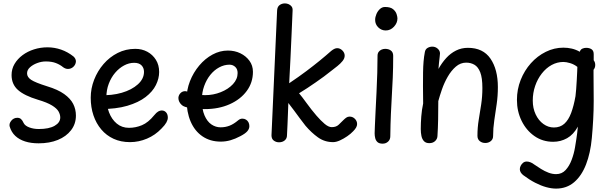

<svg xmlns="http://www.w3.org/2000/svg" viewBox="-20 -829 3586 1128"><path d="M412 -497Q426 -484 426 -468Q425 -450 411.5 -437Q398 -424 379 -424Q372 -424 365 -426.5Q358 -429 351 -434Q333 -449 308.5 -458.5Q284 -468 249 -468Q224 -468 198.5 -458.5Q173 -449 156 -433.5Q139 -418 139 -398Q139 -376 163 -360Q187 -344 257 -322Q320 -303 357 -276.5Q394 -250 410 -218.5Q426 -187 426 -150Q426 -101 397.5 -64Q369 -27 320 -7Q271 13 207 13Q162 13 127.5 2Q93 -9 70 -30.5Q47 -52 37 -85Q32 -102 46 -119.5Q60 -137 82 -137Q95 -137 103.5 -129.5Q112 -122 119 -106Q127 -90 152 -80.5Q177 -71 208 -71Q268 -71 301 -90Q334 -109 334 -139Q334 -156 324 -174Q314 -192 285.5 -209.5Q257 -227 203 -243Q123 -267 85.5 -300.5Q48 -334 48 -388Q48 -424 65.5 -453.5Q83 -483 112.5 -505Q142 -527 180 -539Q218 -551 259 -551Q300 -551 339 -537.5Q378 -524 412 -497Z M744 6Q690 6 647.5 -13.5Q605 -33 575 -68.5Q545 -104 529 -151.5Q513 -199 513 -255Q513 -309 533 -360.5Q553 -412 588.5 -453Q624 -494 671.5 -518Q719 -542 775 -542Q814 -542 845.5 -525Q877 -508 896 -477.5Q915 -447 915 -406Q915 -368 896 -329.5Q877 -291 835.5 -259Q794 -227 728 -207.5Q662 -188 567 -188V-270Q637 -267 695.5 -284Q754 -301 790 -333.5Q826 -366 826 -407Q826 -430 811.5 -445Q797 -460 768 -460Q738 -460 709 -444.5Q680 -429 656.5 -401.5Q633 -374 619 -337Q605 -300 605 -258Q605 -210 620.5 -169Q636 -128 666 -103Q696 -78 738 -78Q777 -78 814 -93.5Q851 -109 886 -152Q899 -168 909.5 -174Q920 -180 930 -180Q946 -180 956 -168.5Q966 -157 966 -138Q966 -125 957.5 -109.5Q949 -94 929 -74Q892 -35 843.5 -14.5Q795 6 744 6Z M1048 -212Q1039 -220 1033.5 -230.5Q1028 -241 1028 -254Q1029 -271 1041.5 -283Q1054 -295 1072 -293Q1080 -292 1090.5 -286.5Q1101 -281 1123 -275.5Q1145 -270 1185 -270Q1233 -270 1277 -287.5Q1321 -305 1348.5 -334.5Q1376 -364 1376 -400Q1376 -423 1362 -436Q1348 -449 1328 -449Q1297 -449 1267.5 -433Q1238 -417 1215.5 -389Q1193 -361 1179.5 -323.5Q1166 -286 1166 -243Q1166 -187 1181.5 -151Q1197 -115 1222 -98Q1247 -81 1276 -81Q1304 -81 1328.5 -90.5Q1353 -100 1379 -122Q1385 -127 1391 -129.5Q1397 -132 1404 -132Q1416 -132 1425.5 -126Q1435 -120 1440 -110Q1445 -100 1445 -88Q1445 -72 1433 -58Q1421 -44 1392 -29Q1362 -13 1334 -5Q1306 3 1277 3Q1215 3 1169.5 -28Q1124 -59 1100 -115Q1076 -171 1076 -245Q1076 -301 1096 -352Q1116 -403 1150.5 -444Q1185 -485 1228.5 -508.5Q1272 -532 1319 -532Q1359 -532 1392 -516Q1425 -500 1445.5 -472Q1466 -444 1466 -407Q1466 -344 1429.5 -294.5Q1393 -245 1329 -216.5Q1265 -188 1183 -188Q1161 -188 1139 -189.5Q1117 -191 1098.5 -194Q1080 -197 1067 -201.5Q1054 -206 1048 -212Z M1619 7Q1602 7 1588.5 -3Q1575 -13 1575 -34Q1583 -217 1591.5 -401Q1600 -585 1608 -767Q1609 -789 1622.5 -799Q1636 -809 1654 -809Q1665 -809 1675.5 -804.5Q1686 -800 1693 -791Q1700 -782 1699 -767Q1696 -698 1693 -628Q1690 -558 1686.5 -486Q1683 -414 1679 -340Q1737 -379 1779.5 -411Q1822 -443 1857 -471.5Q1892 -500 1926 -530Q1936 -538 1944.5 -542Q1953 -546 1961 -546Q1978 -546 1991.5 -532.5Q2005 -519 2005 -502Q2005 -486 1992.5 -470.5Q1980 -455 1963 -441.5Q1946 -428 1933 -418Q1907 -397 1882.5 -379Q1858 -361 1834 -344.5Q1810 -328 1786 -312Q1762 -296 1737 -281Q1754 -261 1781.5 -223Q1809 -185 1839 -150Q1864 -121 1887 -101.5Q1910 -82 1929 -82Q1955 -82 1970 -96.5Q1985 -111 1998 -124Q2006 -132 2014.5 -138Q2023 -144 2034 -144Q2052 -144 2065 -131Q2078 -118 2078 -100Q2078 -90 2072 -79.5Q2066 -69 2055 -58Q2041 -43 2020 -28.5Q1999 -14 1977 -4Q1955 6 1937 6Q1887 6 1848 -22Q1809 -50 1775 -90Q1758 -112 1741 -134.5Q1724 -157 1707.5 -180Q1691 -203 1674 -224Q1673 -189 1671.5 -157.5Q1670 -126 1669 -95.5Q1668 -65 1666 -34Q1666 -15 1652.5 -4Q1639 7 1619 7Z M2198 -501Q2198 -515 2204.5 -524Q2211 -533 2221.5 -537.5Q2232 -542 2243 -542Q2263 -542 2276.5 -532Q2290 -522 2290 -501Q2290 -429 2287.5 -373Q2285 -317 2282 -266Q2279 -215 2276.5 -158.5Q2274 -102 2273 -28Q2273 -9 2260 3Q2247 15 2228 15Q2208 15 2198 6Q2188 -3 2184.5 -17Q2181 -31 2181 -46Q2181 -55 2182.5 -90Q2184 -125 2186.5 -176.5Q2189 -228 2192 -286.5Q2195 -345 2196.5 -401Q2198 -457 2198 -501ZM2184 -712Q2184 -729 2191.5 -746.5Q2199 -764 2212 -776Q2225 -788 2242 -788Q2274 -788 2289.5 -775Q2305 -762 2310 -746Q2315 -730 2315 -721Q2315 -694 2294.5 -672Q2274 -650 2246 -650Q2221 -650 2202.5 -668Q2184 -686 2184 -712Z M2476 -523Q2479 -540 2492 -547.5Q2505 -555 2520 -555Q2538 -555 2551.5 -543Q2565 -531 2565 -515Q2565 -510 2563 -494Q2561 -478 2559 -459Q2557 -440 2556 -424Q2576 -460 2601.5 -488Q2627 -516 2659 -532Q2691 -548 2729 -548Q2818 -548 2861.5 -484.5Q2905 -421 2905 -317Q2905 -266 2898 -217.5Q2891 -169 2884 -122.5Q2877 -76 2877 -30Q2877 -11 2863.5 0Q2850 11 2831 11Q2812 11 2798.5 0Q2785 -11 2785 -31Q2785 -80 2792.5 -125Q2800 -170 2807 -216Q2814 -262 2814 -312Q2814 -372 2801.5 -404Q2789 -436 2767.5 -448.5Q2746 -461 2719 -461Q2685 -461 2658 -437.5Q2631 -414 2610.5 -378.5Q2590 -343 2576.5 -304Q2563 -265 2555 -235Q2555 -180 2554 -127.5Q2553 -75 2550 -29Q2549 -12 2536 0Q2523 12 2502 12Q2482 12 2471 0.5Q2460 -11 2456 -30Q2452 -49 2452 -71Q2452 -106 2455 -145Q2458 -184 2466 -221Q2465 -278 2465 -323Q2465 -368 2465.5 -403.5Q2466 -439 2468.5 -468Q2471 -497 2476 -523Z M3017 -242Q3017 -304 3039 -359.5Q3061 -415 3099 -457.5Q3137 -500 3186.5 -524.5Q3236 -549 3290 -549Q3315 -549 3339 -543.5Q3363 -538 3386 -525Q3391 -539 3402 -543.5Q3413 -548 3423 -548Q3443 -548 3455.5 -539.5Q3468 -531 3468 -511V-475Q3473 -468 3475 -461.5Q3477 -455 3477 -447Q3477 -431 3467 -419V-392Q3467 -354 3467.5 -315.5Q3468 -277 3468 -236Q3468 -182 3465 -127Q3462 -72 3457 -18Q3449 70 3423 137Q3397 204 3353 241.5Q3309 279 3247 279Q3220 279 3189 270.5Q3158 262 3124 244.5Q3090 227 3054 200Q3045 193 3039.5 184Q3034 175 3034 165Q3034 155 3039 145Q3044 135 3053 127.5Q3062 120 3075 120Q3085 120 3096.5 124.5Q3108 129 3118 137Q3137 150 3158.5 163.5Q3180 177 3202.5 185.5Q3225 194 3247 194Q3281 194 3303 170Q3325 146 3338.5 110Q3352 74 3358 38Q3363 8 3366 -11.5Q3369 -31 3371 -47.5Q3373 -64 3375 -85Q3349 -38 3311.5 -17Q3274 4 3230 4Q3168 4 3120 -29.5Q3072 -63 3044.5 -119Q3017 -175 3017 -242ZM3234 -80Q3271 -80 3295.5 -102Q3320 -124 3335.5 -165.5Q3351 -207 3361 -264Q3363 -279 3365 -305Q3367 -331 3368.5 -359Q3370 -387 3371 -408.5Q3372 -430 3372 -436Q3353 -451 3330 -458Q3307 -465 3290 -465Q3253 -465 3220.5 -447Q3188 -429 3163 -397Q3138 -365 3124 -324Q3110 -283 3110 -238Q3110 -193 3127 -157Q3144 -121 3172.5 -100.5Q3201 -80 3234 -80Z"/></svg>

Font: Playpen Sans
Style: Regular
Weight: 400
Designer: Laura Meseguer, Veronika Burian, José Scaglione, Kostas Bartsokas, Vera Evstafieva, Tom Grace, Yorlmar Campos
Foundry: TypeTogether
Version: Version 2.000